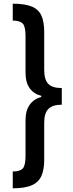

<svg xmlns="http://www.w3.org/2000/svg" viewBox="-20 -852 394 1038"><path d="M314 -286Q264 -286 241.5 -263Q219 -240 219 -189V12Q219 66 203.5 100Q188 134 151 150Q114 166 49 166V75Q89 75 103.5 58.5Q118 42 118 -9V-202Q118 -254 140.5 -285.5Q163 -317 203 -328V-334Q163 -344 140.5 -375Q118 -406 118 -460V-657Q118 -708 103.5 -724Q89 -740 49 -741V-832Q115 -832 152 -816.5Q189 -801 204 -767.5Q219 -734 219 -679V-475Q219 -421 241 -398.5Q263 -376 314 -376Z"/></svg>

Font: Noto Sans Gurmukhi ExtraCondensed SemiBold
Style: Regular
Weight: 600
Width: 2
Designer: Jelle Bosma - Monotype Design Team
Foundry: Monotype Imaging Inc.
Version: Version 2.004; ttfautohint (v1.8.4.7-5d5b)